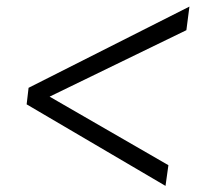

<svg xmlns="http://www.w3.org/2000/svg" viewBox="-20 -622 652 598"><path d="M69 -348.5 570 -601.5 560.5 -528 134.5 -321 504.5 -107.5 495.5 -43 63 -297Z"/></svg>

Font: Merriweather 20pt Light
Style: Italic
Weight: 300
Italic angle: -7.8°
Version: Version 2.101